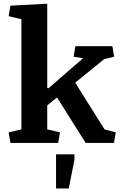

<svg xmlns="http://www.w3.org/2000/svg" viewBox="-20 -783 662 1052"><path d="M27.3 -57.6 97.2 -74.2V-677.7L27.3 -694.3L37.1 -752L238.8 -762.7V-302.2L245.6 -299.3L435.1 -463.9L383.3 -472.2L393.1 -529.8H595.7L605.5 -472.2L550.8 -459L392.1 -330.1L552.7 -74.2L614.3 -57.6L604.5 0H449.2L292.5 -249L238.8 -205.6V-74.2L308.6 -57.6L298.8 0H37.1ZM287.1 62.5H387.7V92.8L356.9 249.5H287.1Z"/></svg>

Font: NoticiaText-Bold
Style: Bold
Weight: 700
Designer: JM Sole
Foundry: JM Sole
Version: Version 1.003